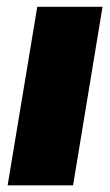

<svg xmlns="http://www.w3.org/2000/svg" viewBox="-20 -556 331 576"><path d="M2.9 0 91.8 -535.6H287.6L199.2 0Z"/></svg>

Font: Inter 20pt Black
Style: Italic
Weight: 900
Italic angle: -9.3988°
Version: Version 4.001;git-66647c0bb